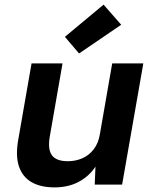

<svg xmlns="http://www.w3.org/2000/svg" viewBox="-20 -801 665 833"><path d="M216.7 12Q155.8 12 116.3 -11.1Q76.8 -34.2 61.8 -80.2Q46.9 -126.2 59.3 -195.7L116.9 -526H251.3L196.1 -209.4Q186.4 -153.4 205.2 -127.5Q223.9 -101.6 274.4 -101.6Q308.2 -101.6 337.2 -114.3Q366.1 -126.9 386.3 -152.9Q406.6 -179 413.2 -218.1L466.8 -526H601.8L509.8 0H391L394.2 -78.1Q366.8 -36.2 321.4 -12.1Q276 12 216.7 12ZM323 -569 261.6 -641.2 429.4 -780.9 505.8 -693.6Z"/></svg>

Font: DM Sans 9pt
Style: Italic
Weight: 400
Italic angle: -10°
Designer: Colophon Foundry, Jonny Pinhorn
Foundry: Colophon Foundry
Version: Version 4.004